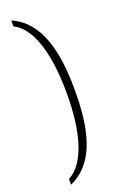

<svg xmlns="http://www.w3.org/2000/svg" viewBox="-166 -791 584 950"><g transform="rotate(-20 126.0 -315.5)"><path d="M32 117V87Q69 67 94.5 28.5Q120 -10 136 -62.5Q152 -115 159.5 -179Q167 -243 167 -315Q167 -388 159.5 -452Q152 -516 136 -569Q120 -622 94.5 -660Q69 -698 32 -717V-748Q90 -723 129.5 -669.5Q169 -616 189.5 -529Q210 -442 210 -315Q210 -188 189.5 -101Q169 -14 129.5 38.5Q90 91 32 117Z"/></g></svg>

Font: Noto Serif Khmer Condensed ExtraLight
Style: Regular
Weight: 250
Width: 3
Designer: Danh Hong and the Monotype Design Team
Foundry: Monotype Imaging Inc.
Version: Version 2.004